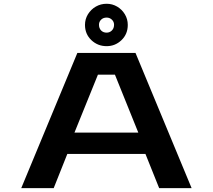

<svg xmlns="http://www.w3.org/2000/svg" viewBox="-20 -974 1104 994"><path d="M972 0H804L733 -177H328.5L258 0H90L380.5 -700H681.5ZM487 -587.5 365.5 -287.5H696L575 -587.5ZM532 -735Q486 -735 453 -766.2Q420 -797.5 420 -845Q420 -875 435.2 -900Q450.5 -925 476 -939.8Q501.5 -954.5 532 -954.5Q561.5 -954.5 586.5 -939.8Q611.5 -925 626.5 -900Q641.5 -875 641.5 -845Q641.5 -797.5 609 -766.2Q576.5 -735 532 -735ZM532 -805Q548 -805 559.2 -816.2Q570.5 -827.5 570.5 -846Q570.5 -861.5 559.2 -872.2Q548 -883 532 -883Q514.5 -883 503.5 -872.2Q492.5 -861.5 492.5 -846Q492.5 -827.5 503.5 -816.2Q514.5 -805 532 -805Z"/></svg>

Font: Trispace Expanded SemiBold
Style: Regular
Weight: 600
Width: 7
Designer: Tyler Finck
Foundry: Etcetera Type Company
Version: Version 1.210; ttfautohint (v1.8.3)